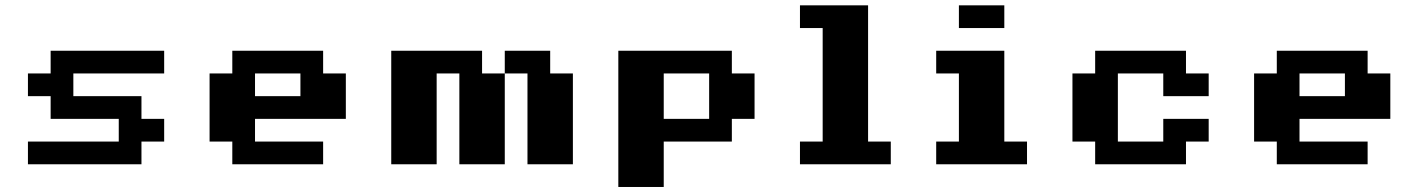

<svg xmlns="http://www.w3.org/2000/svg" viewBox="-20 -628 5422 734"><path d="M86.8 0V-86.8H434V-173.6H173.6V-260.4H86.8V-347.2H173.6V-434H607.6V-347.2H260.4V-260.4H520.8V-173.6H607.6V-86.8H520.8V0Z M1128.5 -347.2H954.9V-260.4H1128.5ZM954.9 -173.6V-86.8H1215.3V0H868.1V-86.8H781.2V-347.2H868.1V-434H1215.3V-347.2H1302.1V-173.6Z M1475.7 0V-434H1822.9V-347.2H1909.7V0H1736.1V-347.2H1649.3V0ZM1996.5 -347.2H1909.7V-434H2083.3V-347.2H2170.1V0H1996.5Z M2343.8 86.8V-434H2777.8V-347.2H2864.6V-173.6H2777.8V-86.8H2517.4V86.8ZM2517.4 -173.6H2691V-347.2H2517.4Z M3038.2 0V-86.8H3125V-520.8H3038.2V-607.6H3298.6V-86.8H3385.4V0Z M3559 0V-86.8H3645.8V-347.2H3559V-434H3819.4V-86.8H3906.2V0ZM3645.8 -520.8V-607.6H3819.4V-520.8Z M4427.1 -173.6H4600.7V-86.8H4513.9V0H4166.7V-86.8H4079.9V-347.2H4166.7V-434H4513.9V-347.2H4600.7V-260.4H4427.1V-347.2H4253.5V-86.8H4427.1Z M5121.5 -347.2H4947.9V-260.4H5121.5ZM4947.9 -173.6V-86.8H5208.3V0H4861.1V-86.8H4774.3V-347.2H4861.1V-434H5208.3V-347.2H5295.1V-173.6Z"/></svg>

Font: 8-bit Operator+ 8
Style: Bold
Weight: 700
Designer: GrandChaos9000
Version: Version 1.3.0 - August 1, 2014